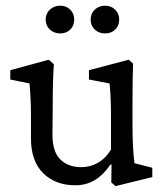

<svg xmlns="http://www.w3.org/2000/svg" viewBox="-20 -632 570 663"><path d="M188.5 -516.6Q166.5 -516.6 152.1 -530Q137.7 -543.5 137.7 -564.5Q137.7 -585 152.1 -598.6Q166.5 -612.3 188.5 -612.3Q209 -612.3 222.7 -598.6Q236.3 -585 236.3 -564.5Q236.3 -543.5 222.7 -530Q209 -516.6 188.5 -516.6ZM293 -564.5Q293 -585 307.1 -598.6Q321.3 -612.3 342.8 -612.3Q363.8 -612.3 377.7 -598.6Q391.6 -585 391.6 -564.5Q391.6 -543.5 377.9 -530Q364.3 -516.6 342.8 -516.6Q321.3 -516.6 307.1 -530Q293 -543.5 293 -564.5ZM444.3 -68.4 505.9 -52.7V-20.5L378.9 10.7L364.3 -2L365.2 -63.5L362.3 -64.5Q334.5 -25.4 305.2 -8.8Q275.9 7.8 240.2 7.8Q171.4 7.8 129.2 -33.9Q86.9 -75.7 86.9 -154.3V-238.3Q86.9 -285.2 82 -343.8L15.6 -357.4V-389.6L148.4 -425.8L166 -410.2Q162.1 -356.9 162.1 -274.4L161.1 -167Q161.1 -108.9 188 -81.8Q214.8 -54.7 261.7 -54.7Q290.5 -54.7 317.1 -69.3Q343.8 -84 363.3 -115.2V-228.5Q363.3 -296.4 358.4 -343.8L287.1 -357.4V-389.6L424.8 -425.8L439.5 -412.1Q437.5 -357.4 437.5 -273.4V-204.1Q437.5 -118.7 444.3 -68.4Z"/></svg>

Font: Crimson Pro
Style: Regular
Weight: 400
Designer: Jacques Le Bailly
Foundry: Baron von Fonthausen
Version: Version 1.003